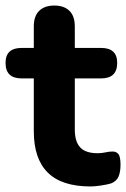

<svg xmlns="http://www.w3.org/2000/svg" viewBox="-29 -663 455 693"><path d="M298 10Q194 10 143.5 -40Q93 -90 93 -189V-380H49Q-9 -380 -9 -436Q-9 -490 49 -490H93V-568Q93 -605 112.5 -624Q132 -643 167 -643Q202 -643 221.5 -624Q241 -605 241 -568V-490H336Q394 -490 394 -436Q394 -380 336 -380H241V-195Q241 -152 260.5 -131Q280 -110 323 -110Q338 -110 351.5 -113Q365 -116 375 -116Q389 -117 397.5 -108Q406 -99 406 -68Q406 -43 399 -26Q392 -9 372 -1Q359 3 336 6.5Q313 10 298 10Z"/></svg>

Font: Chiron GoRound TC
Style: Bold
Weight: 700
Designer: Ryoko NISHIZUKA 西塚涼子 (kana, bopomofo & ideographs); Paul D. Hunt (Latin, Greek & Cyrillic); Sandoll Communications 산돌커뮤니
Foundry: Adobe
Version: Version 1.000;hotconv 1.1.1;makeotfexe 2.6.0